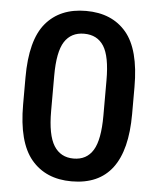

<svg xmlns="http://www.w3.org/2000/svg" viewBox="-52 -766 674 820"><g transform="rotate(5 284.5 -356.0)"><path d="M285.2 9.8Q174.3 9.8 112.5 -64Q50.8 -137.7 50.8 -298.8V-415Q50.8 -575.7 111.8 -648.2Q172.9 -720.7 284.2 -720.7Q395.5 -720.7 456.8 -648.2Q518.1 -575.7 518.1 -415V-298.8Q518.1 9.8 285.2 9.8ZM284.2 -623Q228.5 -623 200.4 -579.3Q172.4 -535.6 172.4 -433.1V-281.7Q172.4 -179.2 200.9 -133.5Q229.5 -87.9 285.2 -87.9Q341.3 -87.9 368.9 -133.1Q396.5 -178.2 396.5 -281.7V-433.1Q396.5 -535.6 368.7 -579.3Q340.8 -623 284.2 -623Z"/></g></svg>

Font: Heebo Medium
Style: Regular
Weight: 500
Designer: Oded Ezer
Foundry: Meir Sadan
Version: Version 2.001; ttfautohint (v1.5.14-ce02) -l 8 -r 50 -G 200 